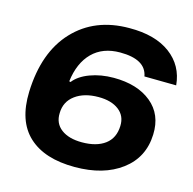

<svg xmlns="http://www.w3.org/2000/svg" viewBox="-107 -838 962 955"><g transform="rotate(15 373.5 -360.0)"><path d="M359 9Q203 9 121 -67Q39 -143 44 -294Q51 -500 159 -614.5Q267 -729 444 -729Q577 -730 655 -672Q733 -614 742 -514L578 -516Q563 -600 431 -600Q342 -600 288.5 -546.5Q235 -493 223 -396L230 -394Q257 -429 312 -449.5Q367 -470 433 -470Q555 -470 627 -411Q699 -352 695 -248Q691 -129 599 -60Q507 9 359 9ZM362 -119Q437 -119 480.5 -151.5Q524 -184 526 -247Q528 -299 489.5 -328.5Q451 -358 385 -358Q311 -358 265 -324Q219 -290 218 -231Q216 -178 255 -148.5Q294 -119 362 -119Z"/></g></svg>

Font: Mona Sans Expanded
Style: Bold Italic
Weight: 700
Width: 7
Italic angle: -11.7°
Designer: Deni Anggara
Foundry: GitHub
Version: Version 1.001;gftools[0.9.33]